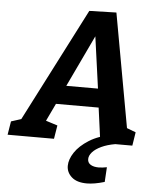

<svg xmlns="http://www.w3.org/2000/svg" viewBox="-97 -758 846 1034"><g transform="rotate(5 326.0 -241.5)"><path d="M605.3 -67.7 575.1 -101.3 649.4 -73 637.9 0H464.8L436.7 -207.5L446.4 -188.3H196.1L217.1 -206.2L156.2 -78.6L154.3 -95.8L226.3 -73L214.4 0H-36.4L-24.5 -73L59.6 -99.9L19.9 -71.1L343.8 -702.6L490 -706.6ZM245.3 -268.1 239.3 -289.8H440.7L430.3 -264.7L380.2 -626.3L414.9 -625.6ZM411.7 224.2Q357.2 224.2 329.1 199.1Q301 174 301 138.5Q301 104.1 326.1 65.9Q351.3 27.8 401.7 -4Q452 -35.7 530 -49.8L545.6 0Q502.2 7.5 471.2 22.2Q440.2 36.8 423.7 55.3Q407.3 73.8 407.3 93Q407.3 112.5 423.7 122.7Q440.1 132.9 467.5 132.9Q477.8 132.9 488.9 131.4Q500 129.9 511.6 127.9L506.8 207.7Q479.6 215.8 455.6 220Q431.5 224.2 411.7 224.2Z"/></g></svg>

Font: Bitter Thin
Style: Italic
Weight: 100
Italic angle: -9°
Designer: Sol Matas, and Bitter project Authors
Foundry: Sol Matas
Version: Version 2.002